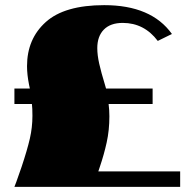

<svg xmlns="http://www.w3.org/2000/svg" viewBox="-20 -726 755 746"><path d="M680 -60V0H36Q37 0 64 -78Q86 -144 96 -187.5Q106 -231 106 -276Q106 -306 104 -322H36V-382H96L93 -396Q85 -436 85 -469Q85 -575 158 -640.5Q231 -706 385 -706Q568 -706 648 -594L593 -567Q540 -637 457 -637Q409 -637 383.5 -611Q358 -585 358 -539Q358 -512 365.5 -478.5Q373 -445 388 -396L392 -382H573V-322H402Q405 -298 405 -274Q405 -220 394.5 -172.5Q384 -125 368 -78L362 -60Z"/></svg>

Font: Notable
Style: Regular
Weight: 400
Designer: Multiple Designers
Foundry: Google, Inc.
Version: Version 1.100